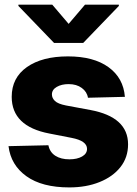

<svg xmlns="http://www.w3.org/2000/svg" viewBox="-20 -795 587 825"><path d="M516.6 -378.9 357.9 -375Q354 -400.4 331.5 -417Q309.1 -433.6 274.9 -433.6Q244.6 -433.6 223.9 -421.6Q203.1 -409.7 203.1 -389.2Q203.1 -373.5 216.1 -361.1Q229 -348.6 263.7 -341.8L368.7 -322.3Q530.3 -292 530.3 -174.8Q530.3 -118.7 497.6 -77.1Q464.8 -35.6 407.7 -12.7Q350.6 10.3 277.8 10.3Q160.6 10.3 93.5 -37.8Q26.4 -85.9 16.6 -167L188 -170.9Q193.8 -141.1 217.8 -125.7Q241.7 -110.4 278.3 -110.4Q311.5 -110.4 332.8 -122.6Q354 -134.8 354 -155.3Q354 -189.9 287.6 -202.6L192.4 -221.2Q30.3 -252 30.3 -378.9Q30.3 -460.9 95.7 -506.8Q161.1 -552.7 272 -552.7Q382.3 -552.7 446.3 -506.3Q510.3 -460 516.6 -378.9ZM204.6 -774.9 274.9 -692.4 345.2 -774.9H490.7V-769.5L337.4 -610.4H212.4L59.1 -769.5V-774.9Z"/></svg>

Font: Inter Tight ExtraBold
Style: Regular
Weight: 800
Designer: Rasmus Andersson
Foundry: rsms
Version: Version 3.004; ttfautohint (v1.8.4.7-5d5b)